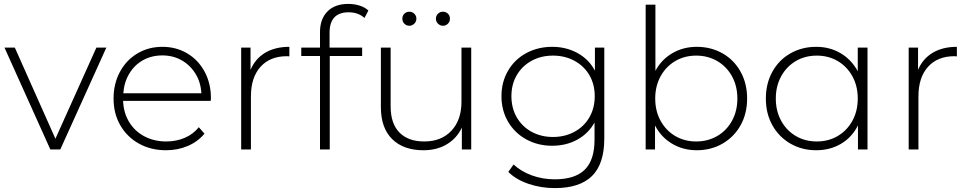

<svg xmlns="http://www.w3.org/2000/svg" viewBox="-20 -766 4965 984"><path d="M525 -522 289 0H238L3 -522H56L264 -55L474 -522Z M1060 -249H611Q613 -188 642 -140.5Q671 -93 720.5 -67Q770 -41 832 -41Q883 -41 926.5 -59.5Q970 -78 999 -114L1028 -81Q994 -40 942.5 -18Q891 4 831 4Q753 4 692 -30Q631 -64 596.5 -124Q562 -184 562 -261Q562 -337 594.5 -397.5Q627 -458 684 -492Q741 -526 812 -526Q883 -526 939.5 -492.5Q996 -459 1028.5 -399Q1061 -339 1061 -263ZM612 -288H1012Q1009 -344 982 -388Q955 -432 911 -457Q867 -482 812 -482Q757 -482 713 -457.5Q669 -433 642.5 -388.5Q616 -344 612 -288Z M1463 -526V-477L1451 -478Q1364 -478 1315 -423.5Q1266 -369 1266 -272V0H1216V-522H1264V-408Q1288 -465 1339 -495.5Q1390 -526 1463 -526Z M1669 -598V-522H1836V-479H1670V0H1620V-479H1524V-522H1620V-602Q1620 -668 1658 -707Q1696 -746 1765 -746Q1795 -746 1822.5 -737.5Q1850 -729 1868 -712L1848 -674Q1816 -703 1767 -703Q1669 -703 1669 -598Z M2395 -522V0H2347V-112Q2321 -57 2270 -26.5Q2219 4 2150 4Q2048 4 1990 -53Q1932 -110 1932 -217V-522H1982V-221Q1982 -133 2027 -87Q2072 -41 2154 -41Q2242 -41 2293.5 -96Q2345 -151 2345 -244V-522ZM2042 -670Q2042 -686 2052.5 -696Q2063 -706 2078 -706Q2093 -706 2103.5 -695.5Q2114 -685 2114 -670Q2114 -655 2103 -644.5Q2092 -634 2078 -634Q2063 -634 2052.5 -644.5Q2042 -655 2042 -670ZM2214 -670Q2214 -685 2224.5 -695.5Q2235 -706 2250 -706Q2265 -706 2275.5 -696Q2286 -686 2286 -670Q2286 -655 2275.5 -644.5Q2265 -634 2250 -634Q2236 -634 2225 -644.5Q2214 -655 2214 -670Z M3077 -522V-56Q3077 74 3014 136Q2951 198 2824 198Q2752 198 2688 176Q2624 154 2585 115L2612 77Q2651 113 2706 133Q2761 153 2823 153Q2927 153 2977 103.5Q3027 54 3027 -50V-138Q2995 -81 2938 -50Q2881 -19 2810 -19Q2737 -19 2677.5 -51.5Q2618 -84 2584 -142Q2550 -200 2550 -273Q2550 -346 2584 -404Q2618 -462 2677.5 -494Q2737 -526 2810 -526Q2882 -526 2940 -494Q2998 -462 3029 -404V-522ZM3028 -273Q3028 -334 3000.5 -381Q2973 -428 2924 -454.5Q2875 -481 2814 -481Q2753 -481 2704.5 -454.5Q2656 -428 2628.5 -381Q2601 -334 2601 -273Q2601 -212 2628.5 -164.5Q2656 -117 2704.5 -90.5Q2753 -64 2814 -64Q2875 -64 2924 -90.5Q2973 -117 3000.5 -164.5Q3028 -212 3028 -273Z M3809 -261Q3809 -184 3775.5 -124Q3742 -64 3683 -30Q3624 4 3551 4Q3481 4 3424.5 -29.5Q3368 -63 3337 -123V0H3289V-742H3339V-403Q3370 -461 3426 -493.5Q3482 -526 3551 -526Q3624 -526 3683 -492.5Q3742 -459 3775.5 -398.5Q3809 -338 3809 -261ZM3759 -261Q3759 -325 3731.5 -375Q3704 -425 3656 -453Q3608 -481 3548 -481Q3488 -481 3440.5 -453Q3393 -425 3365.5 -375Q3338 -325 3338 -261Q3338 -197 3365.5 -147Q3393 -97 3440.5 -69Q3488 -41 3548 -41Q3608 -41 3656 -69Q3704 -97 3731.5 -147Q3759 -197 3759 -261Z M4426 -522V0H4377V-123Q4346 -62 4290 -29Q4234 4 4163 4Q4090 4 4031 -30Q3972 -64 3938.5 -124Q3905 -184 3905 -261Q3905 -338 3938.5 -398.5Q3972 -459 4031 -492.5Q4090 -526 4163 -526Q4233 -526 4288.5 -493Q4344 -460 4376 -401V-522ZM4376 -261Q4376 -325 4348.5 -375Q4321 -425 4273.5 -453Q4226 -481 4166 -481Q4106 -481 4058.5 -453Q4011 -425 3983.5 -375Q3956 -325 3956 -261Q3956 -197 3983.5 -147Q4011 -97 4058.5 -69Q4106 -41 4166 -41Q4226 -41 4273.5 -69Q4321 -97 4348.5 -147Q4376 -197 4376 -261Z M4884 -526V-477L4872 -478Q4785 -478 4736 -423.5Q4687 -369 4687 -272V0H4637V-522H4685V-408Q4709 -465 4760 -495.5Q4811 -526 4884 -526Z"/></svg>

Font: Idrija Light
Style: Regular
Weight: 300
Designer: Julieta Ulanovsky
Foundry: Julieta Ulanovsky
Version: Version 7.200